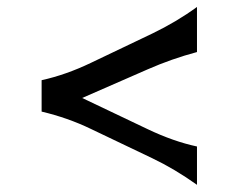

<svg xmlns="http://www.w3.org/2000/svg" viewBox="-20 -634 699 543"><path d="M97.7 -318.4V-407.2Q166.5 -422.4 236.8 -456.1L410.6 -539.1Q479.5 -572.3 537.1 -614.3V-486.8Q465.8 -467.8 397.9 -438L212.4 -356.9L397.9 -268.6Q470.7 -233.9 537.1 -219.7V-111.3Q474.1 -156.2 410.6 -186.5L236.8 -269.5Q171.9 -300.8 97.7 -318.4Z"/></svg>

Font: Classica
Style: Book
Weight: 400
Version: Version 1.001